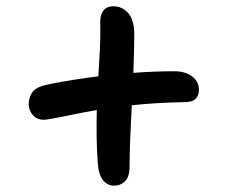

<svg xmlns="http://www.w3.org/2000/svg" viewBox="-20 -624 740 609"><path d="M129 -245Q101 -241 86 -257Q71 -273 71 -295Q72 -318 84.5 -334Q97 -350 141 -358Q213 -372 292 -382Q295 -428 297 -471Q299 -514 298 -552Q297 -574 307 -589Q317 -604 340 -604Q368 -604 387 -582Q406 -560 406 -514Q406 -487 405 -456.5Q404 -426 403 -393Q473 -398 533 -398Q568 -398 589.5 -381.5Q611 -365 611 -340Q611 -321 600.5 -310.5Q590 -300 563 -300Q514 -299 473.5 -296.5Q433 -294 398 -290Q395 -234 393 -183Q391 -132 391 -96Q391 -63 376.5 -49Q362 -35 342 -35Q322 -35 307.5 -51.5Q293 -68 290 -108Q287 -150 286.5 -192Q286 -234 287 -275Q241 -267 203.5 -259Q166 -251 129 -245Z"/></svg>

Font: Shantell Sans Normal
Style: Regular
Weight: 500
Designer: Stephen Nixon, Anya Danilova, Shantell Martin
Foundry: Arrow Type
Version: Version 1.009;[a7da0bfa3]